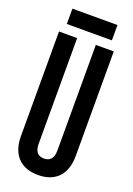

<svg xmlns="http://www.w3.org/2000/svg" viewBox="-160 -894 669 965"><g transform="rotate(20 175.0 -411.5)"><path d="M52 -752H293V-834H52ZM225 -703V-138C225 -94 205 -77 175 -77C144 -77 125 -94 125 -138V-703H28V-144C28 -46 80 11 175 11C269 11 321 -46 321 -144V-703Z"/></g></svg>

Font: Modon Arabic
Style: Bold
Weight: 700
Designer: Ahmedzaza
Foundry: Ahmedzaza
Version: Version 2.010